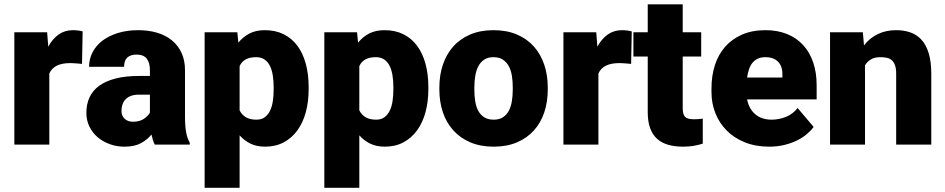

<svg xmlns="http://www.w3.org/2000/svg" viewBox="-20 -680 4445 903"><path d="M365.7 -379.4Q360.8 -379.9 353.8 -380.6Q346.7 -381.3 339.1 -381.8Q331.5 -382.3 324.2 -382.8Q316.9 -383.3 311.5 -383.3Q272 -383.3 247.6 -371.3Q223.1 -359.4 211.9 -334.5V0H47.4V-528.3H201.7L207 -460.4Q226.6 -497.1 255.6 -517.6Q284.7 -538.1 322.8 -538.1Q335 -538.1 346.9 -536.6Q358.9 -535.2 368.7 -532.2Z M708 0Q702.6 -9.8 699 -21.7Q695.3 -33.7 692.4 -47.4Q673.3 -23.4 643.1 -6.8Q612.8 9.8 565.4 9.8Q528.8 9.8 496.3 -2Q463.9 -13.7 439.5 -34.4Q415 -55.2 400.6 -84.5Q386.2 -113.8 386.2 -148.9Q386.2 -189.9 401.1 -222.2Q416 -254.4 446.5 -276.6Q477.1 -298.8 523.7 -310.8Q570.3 -322.8 634.3 -322.8H685.1V-350.6Q685.1 -384.3 670.4 -403.8Q655.8 -423.3 622.1 -423.3Q593.8 -423.3 578.6 -409.2Q563.5 -395 563.5 -365.7H398.9Q398.9 -402.3 415.3 -434.1Q431.6 -465.8 461.9 -488.8Q492.2 -511.7 534.9 -524.9Q577.6 -538.1 630.4 -538.1Q677.7 -538.1 718 -526.4Q758.3 -514.6 787.6 -491Q816.9 -467.3 833.5 -431.9Q850.1 -396.5 850.1 -349.6V-133.3Q850.1 -107.4 851.6 -88.4Q853 -69.3 856 -54.9Q858.9 -40.5 863 -29.3Q867.2 -18.1 872.6 -8.3V0ZM605 -107.4Q635.7 -107.4 656 -120.6Q676.3 -133.8 685.1 -150.4V-234.9H633.3Q610.4 -234.9 594.5 -228.5Q578.6 -222.2 569.1 -211.4Q559.6 -200.7 555.4 -186.8Q551.3 -172.9 551.3 -157.7Q551.3 -135.3 566.4 -121.3Q581.5 -107.4 605 -107.4Z M1431.6 -260.3Q1431.6 -202.6 1418.5 -153.3Q1405.3 -104 1379.2 -67.6Q1353 -31.2 1314.7 -10.7Q1276.4 9.8 1226.6 9.8Q1187.5 9.8 1158.2 -4.4Q1128.9 -18.6 1106.9 -43.5V203.1H942.4V-528.3H1096.2L1101.1 -479.5Q1123.5 -507.3 1153.8 -522.7Q1184.1 -538.1 1225.6 -538.1Q1275.9 -538.1 1314.5 -518.8Q1353 -499.5 1378.9 -464.4Q1404.8 -429.2 1418.2 -379.9Q1431.6 -330.6 1431.6 -270.5ZM1267.1 -270.5Q1267.1 -301.3 1262.7 -327.1Q1258.3 -353 1248.8 -371.6Q1239.3 -390.1 1223.4 -400.6Q1207.5 -411.1 1185.1 -411.1Q1154.8 -411.1 1135.7 -400.6Q1116.7 -390.1 1106.9 -369.1V-161.1Q1117.2 -140.1 1136.2 -128.7Q1155.3 -117.2 1186 -117.2Q1209.5 -117.2 1224.9 -128.4Q1240.2 -139.6 1249.8 -158.9Q1259.3 -178.2 1263.2 -204.3Q1267.1 -230.5 1267.1 -260.3Z M1994.6 -260.3Q1994.6 -202.6 1981.4 -153.3Q1968.3 -104 1942.1 -67.6Q1916 -31.2 1877.7 -10.7Q1839.4 9.8 1789.6 9.8Q1750.5 9.8 1721.2 -4.4Q1691.9 -18.6 1669.9 -43.5V203.1H1505.4V-528.3H1659.2L1664.1 -479.5Q1686.5 -507.3 1716.8 -522.7Q1747.1 -538.1 1788.6 -538.1Q1838.9 -538.1 1877.4 -518.8Q1916 -499.5 1941.9 -464.4Q1967.8 -429.2 1981.2 -379.9Q1994.6 -330.6 1994.6 -270.5ZM1830.1 -270.5Q1830.1 -301.3 1825.7 -327.1Q1821.3 -353 1811.8 -371.6Q1802.2 -390.1 1786.4 -400.6Q1770.5 -411.1 1748 -411.1Q1717.8 -411.1 1698.7 -400.6Q1679.7 -390.1 1669.9 -369.1V-161.1Q1680.2 -140.1 1699.2 -128.7Q1718.3 -117.2 1749 -117.2Q1772.5 -117.2 1787.8 -128.4Q1803.2 -139.6 1812.7 -158.9Q1822.3 -178.2 1826.2 -204.3Q1830.1 -230.5 1830.1 -260.3Z M2046.4 -269Q2046.4 -326.7 2063 -376Q2079.6 -425.3 2111.8 -461.4Q2144 -497.6 2191.7 -517.8Q2239.3 -538.1 2300.8 -538.1Q2363.3 -538.1 2410.9 -517.8Q2458.5 -497.6 2490.7 -461.4Q2522.9 -425.3 2539.6 -376Q2556.2 -326.7 2556.2 -269V-258.8Q2556.2 -200.7 2539.8 -151.6Q2523.4 -102.5 2491.2 -66.7Q2459 -30.8 2411.4 -10.5Q2363.8 9.8 2301.8 9.8Q2239.7 9.8 2192.1 -10.5Q2144.5 -30.8 2112.1 -66.7Q2079.6 -102.5 2063 -151.6Q2046.4 -200.7 2046.4 -258.8ZM2210.9 -258.8Q2210.9 -229 2215.1 -203.1Q2219.2 -177.2 2229.7 -158.2Q2240.2 -139.2 2257.8 -128.2Q2275.4 -117.2 2301.8 -117.2Q2327.6 -117.2 2345 -128.2Q2362.3 -139.2 2372.6 -158.2Q2382.8 -177.2 2387.2 -203.1Q2391.6 -229 2391.6 -258.8V-269Q2391.6 -297.9 2387.5 -323.7Q2383.3 -349.6 2372.8 -368.9Q2362.3 -388.2 2344.7 -399.7Q2327.1 -411.1 2300.8 -411.1Q2274.9 -411.1 2257.6 -399.7Q2240.2 -388.2 2230 -368.9Q2219.7 -349.6 2215.3 -323.7Q2210.9 -297.9 2210.9 -269Z M2948.2 -379.4Q2943.4 -379.9 2936.3 -380.6Q2929.2 -381.3 2921.6 -381.8Q2914.1 -382.3 2906.7 -382.8Q2899.4 -383.3 2894 -383.3Q2854.5 -383.3 2830.1 -371.3Q2805.7 -359.4 2794.4 -334.5V0H2629.9V-528.3H2784.2L2789.6 -460.4Q2809.1 -497.1 2838.1 -517.6Q2867.2 -538.1 2905.3 -538.1Q2917.5 -538.1 2929.4 -536.6Q2941.4 -535.2 2951.2 -532.2Z M3190.9 -659.7V-528.3H3277.8V-414.1H3190.9V-172.4Q3190.9 -156.7 3193.6 -146.5Q3196.3 -136.2 3202.4 -130.1Q3208.5 -124 3218.8 -121.6Q3229 -119.1 3244.1 -119.1Q3258.3 -119.1 3267.6 -119.9Q3276.9 -120.6 3285.2 -122.1V-4.4Q3263.7 2.4 3241.2 6.1Q3218.8 9.8 3192.4 9.8Q3152.8 9.8 3121.8 0.7Q3090.8 -8.3 3069.6 -27.8Q3048.3 -47.4 3037.4 -78.1Q3026.4 -108.9 3026.4 -151.9V-414.1H2959V-528.3H3026.4V-659.7Z M3598.1 9.8Q3533.7 9.8 3482.9 -10.7Q3432.1 -31.2 3397.5 -66.4Q3362.8 -101.6 3344.5 -147.9Q3326.2 -194.3 3326.2 -246.6V-265.1Q3326.2 -322.8 3342 -372.8Q3357.9 -422.9 3389.9 -459.5Q3421.9 -496.1 3469.5 -517.1Q3517.1 -538.1 3580.6 -538.1Q3636.7 -538.1 3681.4 -520Q3726.1 -502 3757.1 -468.3Q3788.1 -434.6 3804.4 -386.7Q3820.8 -338.9 3820.8 -279.3V-212.4H3493.7Q3502.4 -168 3532.2 -142.6Q3562 -117.2 3609.4 -117.2Q3643.1 -117.2 3675.5 -129.9Q3708 -142.6 3731.4 -171.9L3806.6 -83Q3793.9 -65.4 3774.2 -48.8Q3754.4 -32.2 3728 -19.3Q3701.7 -6.3 3668.9 1.7Q3636.2 9.8 3598.1 9.8ZM3579.6 -411.1Q3558.6 -411.1 3543.5 -403.8Q3528.3 -396.5 3518.3 -383.8Q3508.3 -371.1 3502.4 -353.5Q3496.6 -335.9 3493.7 -315.4H3659.7V-328.1Q3660.6 -367.7 3639.6 -389.4Q3618.7 -411.1 3579.6 -411.1Z M4038.1 -528.3 4043.5 -466.3Q4070.3 -501.5 4108.6 -519.8Q4147 -538.1 4194.3 -538.1Q4231 -538.1 4261.5 -527.6Q4292 -517.1 4314 -492.9Q4335.9 -468.8 4347.9 -429.4Q4359.9 -390.1 4359.9 -332.5V0H4194.8V-333Q4194.8 -356.9 4189.7 -372.1Q4184.6 -387.2 4175 -396Q4165.5 -404.8 4151.6 -408Q4137.7 -411.1 4120.1 -411.1Q4093.8 -411.1 4076.4 -400.9Q4059.1 -390.6 4048.3 -373V0H3883.8V-528.3Z"/></svg>

Font: RobotoDraft
Style: Black
Weight: 900
Designer: Google
Version: Version 2.000980w3; 2014; ttfautohint (v1.1) -l 5 -r 24 -G 4